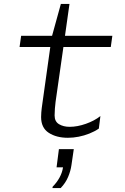

<svg xmlns="http://www.w3.org/2000/svg" viewBox="-20 -694 640 981"><path d="M327 10Q268 10 229 -15.5Q190 -41 190 -96Q190 -104 191 -119.5Q192 -135 198 -176L237 -454H80L88 -511H246L291 -674H335L312 -511H554L546 -454H304L264 -174Q262 -158 260.5 -139.5Q259 -121 259 -104Q259 -73 281.5 -59.5Q304 -46 336 -46Q375 -46 419 -61.5Q463 -77 493 -101L485 -37Q463 -22 436.5 -11.5Q410 -1 382 4.5Q354 10 327 10ZM248 267 249 260Q270 239 284 213.5Q298 188 302 161H269L281 68H357L345 150Q341 179 328 210Q315 241 290 267Z"/></svg>

Font: Chivo Mono Medium ExtraLight
Style: Italic
Weight: 250
Italic angle: -8.05°
Monospace: yes
Version: Version 1.008